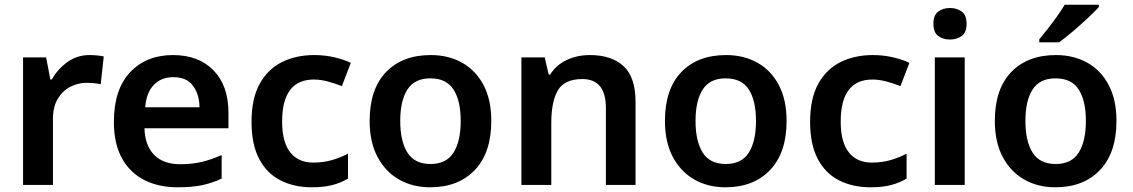

<svg xmlns="http://www.w3.org/2000/svg" viewBox="-20 -786 4815 816"><path d="M360 -552Q375 -552 392 -550.5Q409 -549 421 -546L408 -428Q396 -431 380.5 -432.5Q365 -434 347 -434Q312 -434 279.5 -417.5Q247 -401 226 -367Q205 -333 205 -281V0H78V-542H176L194 -448H200Q224 -491 265.5 -521.5Q307 -552 360 -552Z M715 -552Q824 -552 887.5 -487Q951 -422 951 -306V-241H594Q596 -168 635 -128Q674 -88 746 -88Q797 -88 838 -98Q879 -108 922 -127V-27Q882 -8 839 1Q796 10 735 10Q655 10 594 -20.5Q533 -51 498.5 -113Q464 -175 464 -267Q464 -406 533 -479Q602 -552 715 -552ZM717 -458Q665 -458 633.5 -425Q602 -392 597 -330H828Q827 -386 800 -422Q773 -458 717 -458Z M1306 10Q1230 10 1172 -19.5Q1114 -49 1081.5 -110.5Q1049 -172 1049 -268Q1049 -368 1084 -430.5Q1119 -493 1179 -522.5Q1239 -552 1315 -552Q1360 -552 1401 -542.5Q1442 -533 1471 -519L1433 -420Q1405 -431 1374 -439.5Q1343 -448 1314 -448Q1179 -448 1179 -269Q1179 -182 1213.5 -138.5Q1248 -95 1311 -95Q1354 -95 1390.5 -105.5Q1427 -116 1459 -133V-27Q1429 -9 1392.5 0.5Q1356 10 1306 10Z M2068 -272Q2068 -137 1998 -63.5Q1928 10 1808 10Q1734 10 1676 -23Q1618 -56 1584.5 -119Q1551 -182 1551 -272Q1551 -407 1620.5 -479.5Q1690 -552 1811 -552Q1886 -552 1944 -519.5Q2002 -487 2035 -424.5Q2068 -362 2068 -272ZM1681 -272Q1681 -186 1711.5 -137.5Q1742 -89 1810 -89Q1877 -89 1907.5 -137.5Q1938 -186 1938 -272Q1938 -358 1907.5 -405.5Q1877 -453 1809 -453Q1742 -453 1711.5 -405.5Q1681 -358 1681 -272Z M2487 -552Q2579 -552 2630 -505Q2681 -458 2681 -353V0H2555V-327Q2555 -450 2455 -450Q2379 -450 2351 -402Q2323 -354 2323 -264V0H2196V-542H2295L2312 -469H2318Q2344 -510 2388.5 -531Q2433 -552 2487 -552Z M3323 -272Q3323 -137 3253 -63.5Q3183 10 3063 10Q2989 10 2931 -23Q2873 -56 2839.5 -119Q2806 -182 2806 -272Q2806 -407 2875.5 -479.5Q2945 -552 3066 -552Q3141 -552 3199 -519.5Q3257 -487 3290 -424.5Q3323 -362 3323 -272ZM2936 -272Q2936 -186 2966.5 -137.5Q2997 -89 3065 -89Q3132 -89 3162.5 -137.5Q3193 -186 3193 -272Q3193 -358 3162.5 -405.5Q3132 -453 3064 -453Q2997 -453 2966.5 -405.5Q2936 -358 2936 -272Z M3680 10Q3604 10 3546 -19.5Q3488 -49 3455.5 -110.5Q3423 -172 3423 -268Q3423 -368 3458 -430.5Q3493 -493 3553 -522.5Q3613 -552 3689 -552Q3734 -552 3775 -542.5Q3816 -533 3845 -519L3807 -420Q3779 -431 3748 -439.5Q3717 -448 3688 -448Q3553 -448 3553 -269Q3553 -182 3587.5 -138.5Q3622 -95 3685 -95Q3728 -95 3764.5 -105.5Q3801 -116 3833 -133V-27Q3803 -9 3766.5 0.5Q3730 10 3680 10Z M4018 -752Q4046 -752 4067 -737Q4088 -722 4088 -685Q4088 -648 4067 -633Q4046 -618 4018 -618Q3988 -618 3967.5 -633Q3947 -648 3947 -685Q3947 -722 3967.5 -737Q3988 -752 4018 -752ZM4080 -542V0H3953V-542Z M4725 -272Q4725 -137 4655 -63.5Q4585 10 4465 10Q4391 10 4333 -23Q4275 -56 4241.5 -119Q4208 -182 4208 -272Q4208 -407 4277.5 -479.5Q4347 -552 4468 -552Q4543 -552 4601 -519.5Q4659 -487 4692 -424.5Q4725 -362 4725 -272ZM4338 -272Q4338 -186 4368.5 -137.5Q4399 -89 4467 -89Q4534 -89 4564.5 -137.5Q4595 -186 4595 -272Q4595 -358 4564.5 -405.5Q4534 -453 4466 -453Q4399 -453 4368.5 -405.5Q4338 -358 4338 -272ZM4650 -756Q4633 -737 4602.5 -708.5Q4572 -680 4539 -652Q4506 -624 4481 -606H4397V-619Q4412 -637 4432.5 -663Q4453 -689 4472.5 -716.5Q4492 -744 4505 -766H4650Z"/></svg>

Font: Noto Sans Meetei Mayek SemiBold
Style: Regular
Weight: 600
Designer: Monotype Design Team and Neelakash Kshetrimayum
Foundry: Monotype Imaging Inc.
Version: Version 2.002; ttfautohint (v1.8.4.7-5d5b)